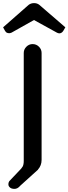

<svg xmlns="http://www.w3.org/2000/svg" viewBox="-88 -988 441 1237"><path d="M97 -957 -68 -812 -56 -790Q-50 -781 -47 -779Q-39 -774 -29 -774Q-23 -774 -16 -777H-15L131 -859L278 -778Q286 -774 289 -774Q291 -773 293 -773Q309 -773 319 -788L333 -812L165 -957Q151 -968 131.5 -968Q112 -968 97 -957ZM-29 181 -28 179 47 100 48 99Q55 90 58 85Q61 80 63 70.5Q65 61 65 49V-647Q65 -670 82 -687Q99 -704 122 -704Q146 -704 163 -687Q180 -670 180 -647V42Q180 78 157 104V105L43 208Q25 230 3 229Q-17 228 -26 218Q-31 213 -33 207Q-34 203 -34 198Q-34 189 -29 181Z"/></svg>

Font: FifthLeg
Style: Bold
Weight: 700
Designer: Jakub Steiner
Version: Version 1.0